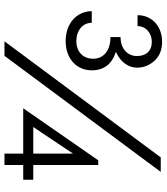

<svg xmlns="http://www.w3.org/2000/svg" viewBox="37 -783 746 860"><g transform="rotate(90 410.0 -353.0)"><path d="M164 -274C239 -274 295 -320 295 -391C295 -447 265 -480 221 -496C218 -497 215 -498 212 -499C214 -500 216 -501 218 -502C258 -521 283 -555 283 -594C283 -623 273 -649 252 -672C231 -695 203 -706 167 -706C98 -706 48 -661 48 -596H97C97 -633 128 -660 167 -660C210 -660 231 -633 231 -593C231 -553 200 -520 146 -520V-475C200 -475 243 -449 243 -397C243 -352 212 -322 164 -322C116 -322 82 -351 82 -391H30C30 -326 83 -274 164 -274ZM685 -700 165 0H230L750 -700ZM465 -84H668V0H719V-84H785V-129H719V-420H698ZM549 -129 668 -307V-129Z"/></g></svg>

Font: Jost
Style: Regular
Weight: 400
Version: Version 3.710